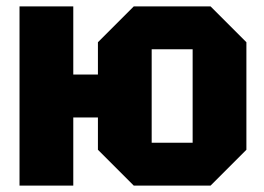

<svg xmlns="http://www.w3.org/2000/svg" viewBox="-20 -580 826 600"><path d="M41 0V-560H209V-347H286V-448L398 -560H638L750 -448V-112L638 0H398L286 -112V-213H209V0ZM454 -134H582V-426H454Z"/></svg>

Font: Tektur SemiCondensed
Style: Bold
Weight: 700
Width: 4
Designer: Adam Jagosz
Foundry: Adam Jagosz
Version: Version 1.005;gftools[0.9.30]